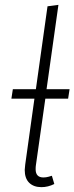

<svg xmlns="http://www.w3.org/2000/svg" viewBox="-20 -761 307 792"><path d="M128 -79Q127 -73 127 -63Q127 -29 159 -29Q170 -29 180.5 -32Q191 -35 194 -36L204 -2Q178 11 151 11Q119 11 100.5 -7Q82 -25 82 -60Q82 -66 84 -82L122 -354H27L33 -393H128L176 -735L221 -741L172 -393H267L261 -354H167Z"/></svg>

Font: Fira Sans Condensed ExtraLight
Style: Italic
Weight: 275
Width: 3
Italic angle: -8°
Designer: Carrois Corporate & Edenspiekermann AG
Foundry: Carrois Corporate GbR & Edenspiekermann AG
Version: Version 4.203